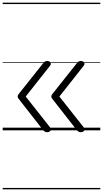

<svg xmlns="http://www.w3.org/2000/svg" viewBox="-20 -968 765 1426"><path d="M330 14Q320 14 313 9.5Q306 5 299 -3L131 -218Q120 -231 115.5 -238.5Q111 -246 111 -251Q111 -258 115.5 -265Q120 -272 131 -285L301 -499Q306 -507 314 -511Q322 -515 331 -515Q341 -515 348.5 -510Q356 -505 357.5 -497Q359 -489 351 -479L171 -251L351 -23Q363 -8 354.5 3Q346 14 330 14ZM580 14Q570 14 563 9.5Q556 5 549 -3L381 -218Q370 -231 365.5 -238.5Q361 -246 361 -251Q361 -258 365.5 -265Q370 -272 381 -285L551 -499Q556 -507 564 -511Q572 -515 581 -515Q591 -515 598.5 -510Q606 -505 607.5 -497Q609 -489 601 -479L421 -251L601 -23Q613 -8 604.5 3Q596 14 580 14ZM0 428H725V438H0ZM0 -20H725V0H0ZM0 -505H725V-500H0ZM0 -948H725V-938H0Z"/></svg>

Font: Playwrite US Modern Guides
Style: Regular
Weight: 400
Designer: Veronika Burian, José Scaglione
Foundry: TypeTogether
Version: Version 1.003